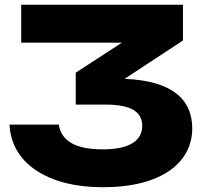

<svg xmlns="http://www.w3.org/2000/svg" viewBox="-20 -770 848 806"><path d="M69 -591H492L298 -465V-331H421C537 -331 577 -297 577 -241C577 -179 522 -143 412 -143C294 -143 237 -180 227 -247H20C27 -87 177 16 412 16C659 16 787 -88 787 -231C787 -351 705 -431 503 -439L748 -600V-750H69Z"/></svg>

Font: Bounded
Style: Bold
Weight: 700
Designer: Vlad Churkin
Version: Version 3.0